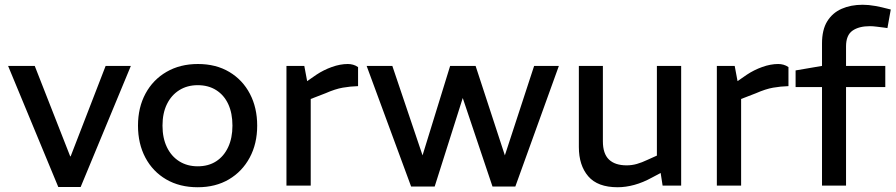

<svg xmlns="http://www.w3.org/2000/svg" viewBox="-20 -780 3764 807"><path d="M225 6 14 -503H126L275 -123H277L424 -503H530L319 6Z M811 7Q735 7 678.5 -26Q622 -59 591 -117.5Q560 -176 560 -252Q560 -328 591.5 -386.5Q623 -445 680 -478Q737 -511 812 -511Q888 -511 944 -477.5Q1000 -444 1030.5 -385.5Q1061 -327 1061 -252Q1061 -176 1029.5 -117.5Q998 -59 942 -26Q886 7 811 7ZM811 -81Q856 -81 888.5 -102Q921 -123 939 -161.5Q957 -200 957 -252Q957 -304 939.5 -342Q922 -380 889 -401Q856 -422 811 -422Q767 -422 733.5 -401Q700 -380 681.5 -342Q663 -304 663 -252Q663 -200 681.5 -161.5Q700 -123 733.5 -102Q767 -81 811 -81Z M1184 0V-503H1259L1271 -439L1310 -466Q1340 -486 1375 -498.5Q1410 -511 1442 -511Q1453 -511 1464 -508Q1475 -505 1485 -498V-418Q1452 -417 1420.5 -411.5Q1389 -406 1348 -388L1286 -364V0Z M1708 4 1521 -503H1629L1756 -127L1872 -503H1979L2102 -127L2225 -503H2329L2146 4H2050L1925 -368L1807 4Z M2576 7Q2492 7 2452.5 -39Q2413 -85 2413 -162V-503H2514V-186Q2514 -134 2539.5 -109.5Q2565 -85 2614 -85Q2636 -85 2657 -91Q2678 -97 2701 -108L2741 -126V-503H2843V0H2765L2753 -78L2774 -62L2721 -34Q2683 -13 2646.5 -3Q2610 7 2576 7Z M2993 0V-503H3068L3080 -439L3119 -466Q3149 -486 3184 -498.5Q3219 -511 3251 -511Q3262 -511 3273 -508Q3284 -505 3294 -498V-418Q3261 -417 3229.5 -411.5Q3198 -406 3157 -388L3095 -364V0Z M3435 0V-414H3324V-484L3435 -503V-597Q3435 -655 3457 -690.5Q3479 -726 3517.5 -743Q3556 -760 3606 -760Q3631 -760 3658.5 -755Q3686 -750 3712 -743L3724 -740L3710 -662L3696 -664Q3679 -666 3664 -668Q3649 -670 3636 -670Q3590 -670 3563 -651Q3536 -632 3536 -585V-503H3701V-414H3536V0Z"/></svg>

Font: REM Medium
Style: Regular
Weight: 400
Version: Version 1.005;gftools[0.9.28]